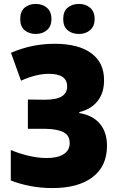

<svg xmlns="http://www.w3.org/2000/svg" viewBox="-20 -949 605 978"><path d="M247 9Q189 9 134 -1.5Q79 -12 35 -30V-185Q77 -167 125.5 -155.5Q174 -144 218 -144Q273 -144 304 -163.5Q335 -183 335 -221Q335 -259 303.5 -275.5Q272 -292 209 -293H122V-442L208 -441Q267 -441 294.5 -458Q322 -475 322 -509Q322 -573 229 -573Q165 -573 87 -538L36 -680Q142 -726 258 -726Q380 -726 445.5 -677.5Q511 -629 510 -539Q510 -475 476.5 -433.5Q443 -392 384 -378V-373Q452 -362 488.5 -319Q525 -276 525 -206Q525 -103 452 -47Q379 9 247 9ZM83 -852Q83 -891 105.5 -910Q128 -929 162 -929Q196 -929 219 -909.5Q242 -890 242 -852Q242 -815 219 -795.5Q196 -776 162 -776Q128 -776 105.5 -795Q83 -814 83 -852ZM302 -852Q302 -891 324.5 -910Q347 -929 382 -929Q416 -929 439 -909.5Q462 -890 462 -852Q462 -815 439 -795.5Q416 -776 382 -776Q347 -776 324.5 -795Q302 -814 302 -852Z"/></svg>

Font: Noto Sans SemiCondensed Black
Style: Regular
Weight: 900
Width: 4
Designer: Monotype Design Team
Foundry: Monotype Imaging Inc.
Version: Version 2.013; ttfautohint (v1.8.4.7-5d5b)